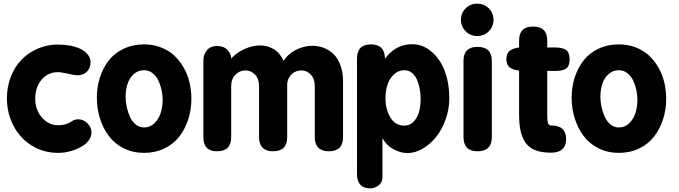

<svg xmlns="http://www.w3.org/2000/svg" viewBox="-20 -832 3732 1056"><path d="M297.9 -435.1Q244.6 -435.1 209.2 -394.3Q173.8 -353.5 173.8 -288.1Q173.8 -227.5 210.9 -185.3Q248 -143.1 299.8 -143.1Q343.8 -143.1 375 -165Q390.6 -175.8 411.1 -175.8Q438 -175.8 460.4 -154.3Q482.9 -132.8 482.9 -103Q482.9 -64.9 441.9 -34.2Q376.5 8.8 298.8 8.8Q220.7 8.8 156.2 -30.5Q91.8 -69.8 54.9 -138.9Q18.1 -208 18.1 -292Q18.1 -356.4 40.5 -412.4Q63 -468.3 100.8 -506.1Q138.7 -543.9 189.7 -565.4Q240.7 -586.9 296.9 -586.9Q370.1 -586.9 420.9 -564Q446.3 -552.2 462.2 -532.7Q478 -513.2 478 -491.2Q478 -457.5 458 -437.7Q438 -418 404.8 -418Q391.1 -418 354.5 -426.5Q317.9 -435.1 297.9 -435.1Z M772.5 -587.9Q822.3 -587.9 864.7 -571.5Q907.2 -555.2 937.7 -526.9Q968.3 -498.5 990 -460.7Q1011.7 -422.9 1022.2 -379.2Q1032.7 -335.4 1032.7 -289.1Q1032.7 -229 1015.4 -175.5Q998 -122.1 966.1 -80.8Q934.1 -39.6 884 -15.4Q834 8.8 772.5 8.8Q710.4 8.8 660.2 -16.6Q609.9 -42 578.1 -84.7Q546.4 -127.4 529.5 -181.4Q512.7 -235.4 512.7 -294.9Q512.7 -353.5 529.5 -406Q546.4 -458.5 578.1 -499.3Q609.9 -540 660.2 -564Q710.4 -587.9 772.5 -587.9ZM772.5 -445.8Q738.8 -445.8 715.1 -423.8Q691.4 -401.9 681.2 -369.6Q670.9 -337.4 670.9 -299.8Q670.9 -272.5 677 -243.9Q683.1 -215.3 694.8 -189.5Q706.5 -163.6 726.8 -147.2Q747.1 -130.9 772.5 -130.9Q806.2 -130.9 830.1 -154.8Q854 -178.7 864.3 -212.2Q874.5 -245.6 874.5 -283.2Q874.5 -310.5 868.4 -338.1Q862.3 -365.7 850.3 -390.4Q838.4 -415 818.1 -430.4Q797.9 -445.8 772.5 -445.8Z M1098.6 -77.1V-499Q1098.6 -532.7 1118.2 -555.9Q1137.7 -579.1 1173.3 -579.1Q1210.4 -579.1 1231 -557.6Q1251.5 -536.1 1251.5 -509.8Q1278.8 -540.5 1322.8 -561.3Q1366.7 -582 1410.6 -582Q1452.1 -582 1486.3 -561.3Q1520.5 -540.5 1539.6 -497.1Q1563.5 -535.2 1607.2 -557.6Q1650.9 -580.1 1698.7 -580.1Q1731.9 -580.1 1761.2 -568.6Q1790.5 -557.1 1814.5 -534.4Q1838.4 -511.7 1852.5 -472.9Q1866.7 -434.1 1866.7 -383.8V-77.1Q1866.7 0 1788.6 0Q1751 0 1731.2 -19.5Q1711.4 -39.1 1711.4 -77.1V-356Q1711.4 -398.4 1689.5 -421.6Q1667.5 -444.8 1637.7 -444.8Q1608.9 -444.8 1586.4 -426Q1564 -407.2 1559.6 -373V-77.1Q1559.6 0 1481.4 0Q1443.8 0 1424.3 -19.5Q1404.8 -39.1 1404.8 -77.1V-356Q1404.8 -398.4 1382.6 -421.6Q1360.4 -444.8 1330.6 -444.8Q1298.3 -444.8 1274.9 -421.4Q1251.5 -397.9 1251.5 -356V-77.1Q1251.5 0 1173.3 0Q1098.6 0 1098.6 -77.1Z M1943.4 124V-508.8Q1943.4 -587.9 2019.5 -587.9Q2097.2 -587.9 2097.2 -508.8Q2155.3 -588.9 2247.6 -588.9Q2277.8 -588.9 2306.9 -576.9Q2335.9 -564.9 2362.1 -540.3Q2388.2 -515.6 2408 -480.7Q2427.7 -445.8 2439.5 -397Q2451.2 -348.1 2451.2 -291Q2451.2 -231.4 2430.9 -175Q2410.6 -118.7 2378.4 -78.6Q2346.2 -38.6 2304.7 -14.4Q2263.2 9.8 2222.2 9.8Q2181.2 9.8 2141.6 -12.7Q2102.1 -35.2 2083.5 -73.2V143.1Q2083.5 172.4 2061.5 188.2Q2039.6 204.1 2018.6 204.1Q1943.4 204.1 1943.4 124ZM2204.1 -141.1Q2235.4 -141.1 2256.3 -164.3Q2277.3 -187.5 2285.4 -219.5Q2293.5 -251.5 2293.5 -289.1Q2293.5 -316.4 2288.6 -342.8Q2283.7 -369.1 2273.7 -392.8Q2263.7 -416.5 2245.6 -431.2Q2227.5 -445.8 2204.1 -445.8Q2169.9 -445.8 2145.5 -421.9Q2121.1 -397.9 2110.6 -364.3Q2100.1 -330.6 2100.1 -293Q2100.1 -231 2127 -186Q2153.8 -141.1 2204.1 -141.1Z M2529.3 -78.1V-497.1Q2529.3 -574.2 2606 -574.2Q2685.1 -574.2 2685.1 -497.1V-78.1Q2685.1 0 2606.9 0Q2529.3 0 2529.3 -78.1ZM2604 -812Q2642.1 -812 2668.2 -786.4Q2694.3 -760.7 2694.3 -723.1Q2694.3 -685.5 2668.2 -659.7Q2642.1 -633.8 2604 -633.8Q2567.4 -633.8 2541.3 -659.9Q2515.1 -686 2515.1 -723.1Q2515.1 -760.3 2541.3 -786.1Q2567.4 -812 2604 -812Z M2765.1 -506.8Q2765.1 -537.6 2783.2 -552.2Q2801.3 -566.9 2835 -570.8V-609.9Q2835 -686 2912.1 -686Q2989.7 -686 2989.7 -609.9V-570.8H3032.7Q3074.7 -570.8 3093.8 -556.9Q3112.8 -543 3112.8 -505.9Q3112.8 -469.7 3094.5 -455.8Q3076.2 -441.9 3034.7 -441.9H2989.7V-204.1Q2989.7 -169.4 2993.7 -155.8Q2997.6 -142.1 3010.7 -142.1Q3093.8 -142.1 3093.8 -66.9Q3093.8 -30.3 3072.5 -11.2Q3051.3 7.8 3010.7 7.8Q2958 7.8 2923.1 -6.3Q2888.2 -20.5 2869.1 -49.3Q2850.1 -78.1 2842.5 -114.7Q2835 -151.4 2835 -204.1V-443.8Q2801.8 -447.3 2783.4 -461.4Q2765.1 -475.6 2765.1 -506.8Z M3383.8 -587.9Q3433.6 -587.9 3476.1 -571.5Q3518.6 -555.2 3549.1 -526.9Q3579.6 -498.5 3601.3 -460.7Q3623 -422.9 3633.5 -379.2Q3644 -335.4 3644 -289.1Q3644 -229 3626.7 -175.5Q3609.4 -122.1 3577.4 -80.8Q3545.4 -39.6 3495.4 -15.4Q3445.3 8.8 3383.8 8.8Q3321.8 8.8 3271.5 -16.6Q3221.2 -42 3189.5 -84.7Q3157.7 -127.4 3140.9 -181.4Q3124 -235.4 3124 -294.9Q3124 -353.5 3140.9 -406Q3157.7 -458.5 3189.5 -499.3Q3221.2 -540 3271.5 -564Q3321.8 -587.9 3383.8 -587.9ZM3383.8 -445.8Q3350.1 -445.8 3326.4 -423.8Q3302.7 -401.9 3292.5 -369.6Q3282.2 -337.4 3282.2 -299.8Q3282.2 -272.5 3288.3 -243.9Q3294.4 -215.3 3306.2 -189.5Q3317.9 -163.6 3338.1 -147.2Q3358.4 -130.9 3383.8 -130.9Q3417.5 -130.9 3441.4 -154.8Q3465.3 -178.7 3475.6 -212.2Q3485.8 -245.6 3485.8 -283.2Q3485.8 -310.5 3479.7 -338.1Q3473.6 -365.7 3461.7 -390.4Q3449.7 -415 3429.4 -430.4Q3409.2 -445.8 3383.8 -445.8Z"/></svg>

Font: BPreplay
Style: Bold
Weight: 700
Designer: Magenta/George Triantafyllakos
Foundry: Magenta/George Triantafyllakos
Version: Version 1.00